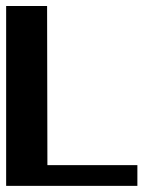

<svg xmlns="http://www.w3.org/2000/svg" viewBox="-20 -605 516 625"><path d="M133.3 -585.4 134.3 -67.4H427.2V0H0V-585.4Z"/></svg>

Font: Aqlam Corner
Style: Regular
Weight: 400
Designer: Developer/ Husham Jawad
Version: Version 1.00;December 29, 2020;FontCreator 13.0.0.2683 32-bi